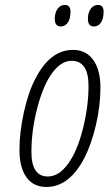

<svg xmlns="http://www.w3.org/2000/svg" viewBox="-20 -740 436 770"><path d="M199.7 -665Q199.7 -689 210.9 -704.6Q222.2 -720.2 239.7 -720.2Q262.7 -720.2 262.7 -692.9Q262.7 -665.5 252.2 -649.7Q241.7 -633.8 223.6 -633.8Q199.7 -633.8 199.7 -665ZM332.5 -665Q332.5 -689 343.8 -704.6Q355 -720.2 372.6 -720.2Q395.5 -720.2 395.5 -692.9Q395.5 -665.5 385 -649.7Q374.5 -633.8 356.4 -633.8Q332.5 -633.8 332.5 -665ZM166 9.8Q113.8 9.8 85.9 -29.3Q58.1 -68.4 58.1 -138.9Q58.1 -209.5 75.7 -289.6Q93.3 -369.6 121.6 -423.8Q180.7 -540 272.9 -540Q324.7 -540 353.8 -499.8Q382.8 -459.5 382.8 -388.4Q382.8 -317.4 365.2 -240.7Q347.7 -164.1 318.4 -106.4Q257.8 9.8 166 9.8ZM106 -130.9Q106 -32.2 171.9 -32.2Q215.3 -32.2 252.2 -82Q289.1 -131.8 312 -221.7Q335 -311.5 335 -396Q335 -496.1 267.1 -496.1Q226.1 -496.1 190.2 -448.5Q154.3 -400.9 130.1 -309.3Q106 -217.8 106 -130.9Z"/></svg>

Font: Open Sans Hebrew Condensed Light
Style: Italic
Weight: 300
Width: 3
Italic angle: -12°
Foundry: Ascender Corporation, Yanek Iontef
Version: Version 2.001;PS 002.001;hotconv 1.0.70;makeotf.lib2.5.58329